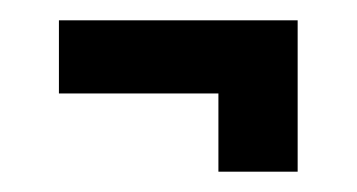

<svg xmlns="http://www.w3.org/2000/svg" viewBox="-20 -357 351 189"><path d="M38 -265V-337H273V-188H195V-265Z"/></svg>

Font: Bricolage Grotesque 96pt Condensed
Style: Regular
Weight: 400
Width: 3
Designer: Mathieu Triay
Foundry: Atelier Triay
Version: Version 1.001; ttfautohint (v1.8.4.7-5d5b);gftools[0.9.33.de